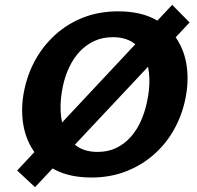

<svg xmlns="http://www.w3.org/2000/svg" viewBox="-20 -720 817 795"><path d="M125 55 51 -14 693 -700 765 -627ZM359 15Q272 15 212 -15Q152 -45 118 -96.5Q84 -148 75 -213.5Q66 -279 81 -349Q95 -416 127.5 -474Q160 -532 210 -577Q260 -622 325 -647.5Q390 -673 469 -673Q556 -673 616 -643Q676 -613 710.5 -561Q745 -509 753.5 -443.5Q762 -378 747 -308Q733 -241 700 -182.5Q667 -124 617 -80Q567 -36 502 -10.5Q437 15 359 15ZM384 -91Q427 -91 460.5 -107Q494 -123 519.5 -151Q545 -179 562 -216Q579 -253 588 -295Q600 -348 598.5 -396Q597 -444 580.5 -482.5Q564 -521 531 -543.5Q498 -566 447 -566Q404 -566 370 -550Q336 -534 310.5 -507Q285 -480 267 -442.5Q249 -405 240 -361Q229 -309 231 -260.5Q233 -212 250 -174Q267 -136 300 -113.5Q333 -91 384 -91Z"/></svg>

Font: Ysabeau Infant ExtraBold
Style: Italic
Weight: 800
Italic angle: -12°
Designer: Christian Thalmann (Catharsis Fonts)
Version: Version 2.001;gftools[0.9.30]; featfreeze: ss01,ss02,lnum